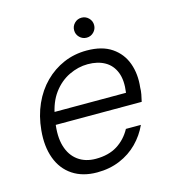

<svg xmlns="http://www.w3.org/2000/svg" viewBox="-103 -756 768 854"><g transform="rotate(-15 280.5 -329.5)"><path d="M240 12Q174 12 128 -18.5Q82 -49 61.5 -104.5Q41 -160 48 -233Q54 -298 78 -351.5Q102 -405 140.5 -443.5Q179 -482 228 -503Q277 -524 334 -524Q405 -524 449 -494Q493 -464 511 -414Q529 -364 522 -303Q522 -289 519 -272.5Q516 -256 512 -240H100L110 -297H455Q463 -353 448.5 -390Q434 -427 401.5 -445.5Q369 -464 323 -464Q279 -464 236.5 -443.5Q194 -423 163.5 -382Q133 -341 122 -278L118 -253Q108 -188 121.5 -142.5Q135 -97 168.5 -72.5Q202 -48 250 -48Q309 -48 349 -73Q389 -98 413 -142H482Q462 -98 427.5 -63Q393 -28 345.5 -8Q298 12 240 12ZM350 -579Q331 -579 317.5 -592.5Q304 -606 304 -625Q304 -644 317.5 -657.5Q331 -671 350 -671Q369 -671 382.5 -657.5Q396 -644 396 -625Q396 -606 382.5 -592.5Q369 -579 350 -579Z"/></g></svg>

Font: DM Sans 12pt Light
Style: Italic
Weight: 300
Italic angle: -10°
Version: Version 4.004;gftools[0.9.30]